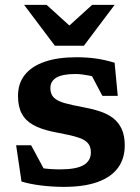

<svg xmlns="http://www.w3.org/2000/svg" viewBox="-20 -736 561 768"><path d="M284.5 -507Q327.5 -507 363.2 -502Q399 -497 438.5 -485L451 -352.5H389.5L325.5 -474L393 -417.5Q363 -428.5 333.8 -434.2Q304.5 -440 282 -440Q230.5 -440 206 -425.8Q181.5 -411.5 181.5 -383.5Q181.5 -359 195.8 -345.2Q210 -331.5 240 -323.2Q270 -315 316.5 -306.5Q351.5 -300 381.2 -290Q411 -280 432.8 -263.2Q454.5 -246.5 466.8 -220Q479 -193.5 479 -154.5Q479 -101.5 451.8 -64.5Q424.5 -27.5 370.5 -8Q316.5 11.5 235 11.5Q189.5 11.5 143.5 5.8Q97.5 0 66 -10L44.5 -155H104.5L177.5 -19.5L106 -73Q123 -68 142.5 -64.5Q162 -61 182 -59.8Q202 -58.5 220.5 -58.5Q285 -58.5 314.2 -75.5Q343.5 -92.5 343.5 -126.5Q343.5 -149 332.5 -162.2Q321.5 -175.5 300.8 -183.2Q280 -191 251.8 -196.8Q223.5 -202.5 189 -209.5Q143 -219.5 112.5 -236.5Q82 -253.5 67 -281.5Q52 -309.5 52 -352Q52 -403 79.8 -437.2Q107.5 -471.5 159.5 -489.2Q211.5 -507 284.5 -507ZM275 -618H240L348.5 -716.5H438.5L315.5 -553H199.5L76.5 -716.5H166.5Z"/></svg>

Font: Newsreader 9pt SemiBold
Style: Regular
Weight: 600
Designer: Hugues Gentile
Foundry: Production Type
Version: Version 1.003